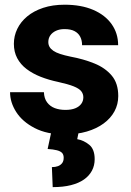

<svg xmlns="http://www.w3.org/2000/svg" viewBox="-20 -558 553 811"><path d="M332 -147Q332 -161.6 323 -172.9Q314 -184.1 290.8 -193.4Q267.6 -202.6 225.6 -211.9Q186 -220.2 151.9 -233.6Q117.7 -247.1 92.3 -266.4Q66.9 -285.6 52.7 -312.3Q38.6 -338.9 38.6 -373Q38.6 -406.2 53 -436Q67.4 -465.8 95 -488.8Q122.6 -511.7 162.4 -524.9Q202.1 -538.1 252.9 -538.1Q322.8 -538.1 373.5 -516.4Q424.3 -494.6 451.7 -455.8Q479 -417 479 -367.2H326.7Q326.7 -387.7 318.8 -402.8Q311 -418 294.9 -426.5Q278.8 -435.1 252.4 -435.1Q231.9 -435.1 216.6 -428Q201.2 -420.9 192.6 -408.7Q184.1 -396.5 184.1 -380.4Q184.1 -369.1 189.2 -360.1Q194.3 -351.1 205.3 -343.5Q216.3 -335.9 234.1 -330.1Q252 -324.2 277.8 -318.8Q333 -308.6 378.7 -290Q424.3 -271.5 451.9 -238.8Q479.5 -206.1 479.5 -152.3Q479.5 -117.2 463.6 -87.9Q447.8 -58.6 418 -36.6Q388.2 -14.6 346.7 -2.4Q305.2 9.8 252.9 9.8Q178.2 9.8 126.5 -17.1Q74.7 -43.9 48.6 -84.7Q22.5 -125.5 22.5 -168.5H165.5Q166.5 -142.1 179 -125.5Q191.4 -108.9 211.4 -101.3Q231.4 -93.8 256.3 -93.8Q281.2 -93.8 297.9 -100.6Q314.5 -107.4 323.2 -119.4Q332 -131.3 332 -147ZM196.3 1H312L306.2 29.8Q334 34.7 356.9 53.5Q379.9 72.3 379.9 114.3Q379.9 141.1 368.4 162.8Q356.9 184.6 334.7 200.2Q312.5 215.8 279.5 224.1Q246.6 232.4 202.6 232.4L199.2 147.9Q213.9 147.9 224.9 143.8Q235.8 139.6 242.4 131.1Q249 122.6 249 108.4Q249 95.2 242.2 87.9Q235.4 80.6 220.2 76.7Q205.1 72.8 181.2 71.3Z"/></svg>

Font: Roboto ExtraBold
Style: Regular
Weight: 800
Designer: Christian Robertson
Foundry: Google
Version: Version 3.009; 2024